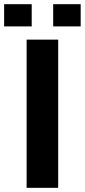

<svg xmlns="http://www.w3.org/2000/svg" viewBox="-52 -901 407 921"><path d="M227.1 0H75.7V-710.9H227.1ZM335 -774.4H203.1V-880.9H335ZM100.1 -774.4H-32.2V-880.9H100.1Z"/></svg>

Font: Ufes Sans ExtraBold
Style: Regular
Weight: 800
Designer: Ricardo Esteves & Filipe Motta
Foundry: ProDesignUfes - Ricardo Esteves, Filipe Motta (This is a derivative work, based on Roboto family, by Christian Robertson
Version: Version 2.0